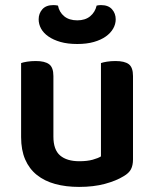

<svg xmlns="http://www.w3.org/2000/svg" viewBox="-20 -720 607 755"><path d="M503 -93Q503 -70 495 -54.5Q487 -39 466 -27Q437 -9 392.5 3Q348 15 291 15Q239 15 197 3.5Q155 -8 125 -32Q95 -56 79 -93Q63 -130 63 -181V-472Q71 -475 86.5 -477.5Q102 -480 121 -480Q156 -480 173 -467.5Q190 -455 190 -421V-183Q190 -131 216.5 -108.5Q243 -86 292 -86Q323 -86 344.5 -92Q366 -98 377 -105V-472Q385 -475 400.5 -477.5Q416 -480 434 -480Q470 -480 486.5 -467.5Q503 -455 503 -421ZM284 -640Q315 -640 334.5 -656Q354 -672 360 -698Q365 -699 368.5 -699.5Q372 -700 377 -700Q406 -700 420.5 -683.5Q435 -667 435 -644Q435 -625 425 -607.5Q415 -590 396 -576.5Q377 -563 349 -555Q321 -547 284 -547Q246 -547 218 -555Q190 -563 170.5 -576.5Q151 -590 141.5 -607.5Q132 -625 132 -644Q132 -667 146.5 -683.5Q161 -700 190 -700Q195 -700 199 -699.5Q203 -699 208 -698Q213 -672 232.5 -656Q252 -640 284 -640Z"/></svg>

Font: Baloo Bhai 2 SemiBold
Style: Regular
Weight: 600
Designer: Supriya Tembe, Noopur Datye and Ek Type
Foundry: Ek Type
Version: Version 1.640;PS 1.000;hotconv 16.6.51;makeotf.lib2.5.65220;